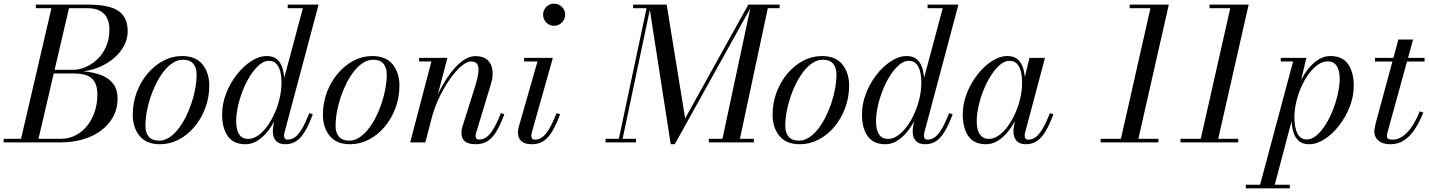

<svg xmlns="http://www.w3.org/2000/svg" viewBox="-65 -775 7776 1045"><path d="M-45 0V-19.5H49.5L215 -730.5H130V-750H410Q531 -750 580.5 -715Q630 -680 630 -605Q630 -565 611.5 -528.8Q593 -492.5 560.2 -463Q527.5 -433.5 483.5 -413.5Q439.5 -393.5 388.5 -386.5Q447.5 -382 489.2 -364.8Q531 -347.5 553 -316.5Q575 -285.5 575 -240Q575 -184 550.8 -139.5Q526.5 -95 484 -63.8Q441.5 -32.5 385.2 -16.2Q329 0 264.5 0ZM144.5 -19.5H264.5Q310 -19.5 347 -38.8Q384 -58 410.2 -91.5Q436.5 -125 450.8 -168.2Q465 -211.5 465 -260Q465 -304.5 449.8 -329.5Q434.5 -354.5 406.8 -364.8Q379 -375 341 -375H208.5L213 -395H335Q363.5 -395 397.2 -408.5Q431 -422 461.2 -449.2Q491.5 -476.5 511 -517.8Q530.5 -559 530.5 -615Q530.5 -649.5 518.2 -675.5Q506 -701.5 479.5 -716Q453 -730.5 410 -730.5H310.5Z M806 10Q730.5 10 694 -36Q657.5 -82 657.5 -149.5Q657.5 -215 679.2 -273Q701 -331 738.8 -375.2Q776.5 -419.5 824.5 -444.8Q872.5 -470 925.5 -470Q1001.5 -470 1037.8 -423.8Q1074 -377.5 1074 -310Q1074 -244.5 1052.2 -186.5Q1030.5 -128.5 993 -84.2Q955.5 -40 907.2 -15Q859 10 806 10ZM801 -9.5Q828.5 -9.5 854 -25.5Q879.5 -41.5 902.2 -69.5Q925 -97.5 943.8 -133.8Q962.5 -170 976.2 -210.5Q990 -251 997.5 -292Q1005 -333 1005 -370Q1005 -407 986.8 -428.5Q968.5 -450 930.5 -450Q903 -450 877.5 -434Q852 -418 829.2 -390Q806.5 -362 787.8 -325.8Q769 -289.5 755.2 -249Q741.5 -208.5 734 -167.5Q726.5 -126.5 726.5 -89.5Q726.5 -52.5 744.8 -31Q763 -9.5 801 -9.5Z M1488 10Q1453 10 1436.5 -9Q1420 -28 1420 -58Q1420 -62 1420.2 -69.5Q1420.5 -77 1422 -85L1436.5 -165.5L1469 -248L1470.5 -308.5L1583.5 -730.5H1501V-750H1669L1483 -52Q1481 -44.5 1481 -36Q1481 -28 1485.5 -21.5Q1490 -15 1501.5 -15Q1523.5 -15 1542.5 -29.8Q1561.5 -44.5 1580 -76.5Q1598.5 -108.5 1618.5 -159.5L1637.5 -153Q1616 -95.5 1594.5 -59.5Q1573 -23.5 1547.2 -6.8Q1521.5 10 1488 10ZM1271 10Q1206 10 1175 -33.8Q1144 -77.5 1144 -152.5Q1144 -210 1165.8 -266.2Q1187.5 -322.5 1223.5 -368.5Q1259.5 -414.5 1302.2 -442.2Q1345 -470 1387.5 -470Q1424 -470 1444.8 -450.5Q1465.5 -431 1474.2 -398Q1483 -365 1483 -325.5Q1483 -291 1475.8 -252.8Q1468.5 -214.5 1455 -177Q1441.5 -139.5 1422.5 -105.8Q1403.5 -72 1379.8 -46Q1356 -20 1328.8 -5Q1301.5 10 1271 10ZM1285.5 -19Q1313.5 -19 1340 -37.8Q1366.5 -56.5 1389.5 -88Q1412.5 -119.5 1430 -159.2Q1447.5 -199 1457.2 -241.5Q1467 -284 1467 -324Q1467 -360.5 1460 -387.2Q1453 -414 1438 -429Q1423 -444 1398.5 -444Q1372.5 -444 1347 -422.5Q1321.5 -401 1298.5 -365.5Q1275.5 -330 1258 -286.5Q1240.5 -243 1230.5 -198.5Q1220.5 -154 1220.5 -115Q1220.5 -67.5 1237 -43.2Q1253.5 -19 1285.5 -19Z M1841 10Q1765.5 10 1729 -36Q1692.5 -82 1692.5 -149.5Q1692.5 -215 1714.2 -273Q1736 -331 1773.8 -375.2Q1811.5 -419.5 1859.5 -444.8Q1907.5 -470 1960.5 -470Q2036.5 -470 2072.8 -423.8Q2109 -377.5 2109 -310Q2109 -244.5 2087.2 -186.5Q2065.5 -128.5 2028 -84.2Q1990.5 -40 1942.2 -15Q1894 10 1841 10ZM1836 -9.5Q1863.5 -9.5 1889 -25.5Q1914.5 -41.5 1937.2 -69.5Q1960 -97.5 1978.8 -133.8Q1997.5 -170 2011.2 -210.5Q2025 -251 2032.5 -292Q2040 -333 2040 -370Q2040 -407 2021.8 -428.5Q2003.5 -450 1965.5 -450Q1938 -450 1912.5 -434Q1887 -418 1864.2 -390Q1841.5 -362 1822.8 -325.8Q1804 -289.5 1790.2 -249Q1776.5 -208.5 1769 -167.5Q1761.5 -126.5 1761.5 -89.5Q1761.5 -52.5 1779.8 -31Q1798 -9.5 1836 -9.5Z M2524.5 10Q2485.5 10 2466 -5Q2446.5 -20 2446.5 -52Q2446.5 -62.5 2448.5 -72.8Q2450.5 -83 2453 -89.5L2522 -308Q2534 -346.5 2538.2 -376.5Q2542.5 -406.5 2533.8 -423.5Q2525 -440.5 2499 -440.5Q2475.5 -440.5 2445 -414.5Q2414.5 -388.5 2383.5 -344.5Q2352.5 -300.5 2326.2 -245.5Q2300 -190.5 2284.5 -133H2270.5Q2281.5 -174.5 2300.2 -220.8Q2319 -267 2344 -311Q2369 -355 2398.2 -391Q2427.5 -427 2459 -448.2Q2490.5 -469.5 2522 -469.5Q2565.5 -469.5 2588.2 -448.8Q2611 -428 2615.2 -393.8Q2619.5 -359.5 2607.5 -319.5L2526.5 -52.5Q2525 -48 2524.2 -43.2Q2523.5 -38.5 2523.5 -34.5Q2523.5 -27 2527.8 -21.2Q2532 -15.5 2542.5 -15.5Q2577.5 -15.5 2604.2 -49.2Q2631 -83 2661.5 -159.5L2680 -153Q2658.5 -95.5 2636.8 -59.5Q2615 -23.5 2588.2 -6.8Q2561.5 10 2524.5 10ZM2167.5 0 2283 -440.5H2216.5V-460H2370L2250 0Z M2829.5 10Q2790.5 10 2772.2 -7.2Q2754 -24.5 2754 -53Q2754 -60.5 2755.2 -68.8Q2756.5 -77 2758.5 -85L2860.5 -440.5H2787.5V-460H2944L2829 -52Q2828 -48 2827.5 -43.8Q2827 -39.5 2827 -36Q2827 -27.5 2831.2 -21.2Q2835.5 -15 2847 -15Q2869.5 -15 2888.5 -29.8Q2907.5 -44.5 2925.8 -76.5Q2944 -108.5 2964.5 -159.5L2983.5 -153Q2962 -95.5 2940.2 -59.5Q2918.5 -23.5 2892.2 -6.8Q2866 10 2829.5 10ZM2950.5 -634.5Q2934 -634.5 2920.5 -642.8Q2907 -651 2899 -664.8Q2891 -678.5 2891 -695Q2891 -711.5 2899 -725.2Q2907 -739 2920.5 -747Q2934 -755 2950.5 -755Q2967 -755 2980.8 -747Q2994.5 -739 3002.8 -725.2Q3011 -711.5 3011 -695Q3011 -678.5 3002.8 -664.8Q2994.5 -651 2980.8 -642.8Q2967 -634.5 2950.5 -634.5Z M3585.5 10 3467.5 -750H3563.5L3664 -130.5L4008 -750H4030L3607.5 10ZM3231 0V-19.5H3396.5V0ZM3299 0 3454 -730.5H3381V-750H3478L3319.5 0ZM3793 0V-19.5H4038V0ZM3863 0 4023 -750H4178V-730.5H4114L3958 0Z M4288.5 10Q4213 10 4176.5 -36Q4140 -82 4140 -149.5Q4140 -215 4161.8 -273Q4183.5 -331 4221.2 -375.2Q4259 -419.5 4307 -444.8Q4355 -470 4408 -470Q4484 -470 4520.2 -423.8Q4556.5 -377.5 4556.5 -310Q4556.5 -244.5 4534.8 -186.5Q4513 -128.5 4475.5 -84.2Q4438 -40 4389.8 -15Q4341.5 10 4288.5 10ZM4283.5 -9.5Q4311 -9.5 4336.5 -25.5Q4362 -41.5 4384.8 -69.5Q4407.5 -97.5 4426.2 -133.8Q4445 -170 4458.8 -210.5Q4472.5 -251 4480 -292Q4487.5 -333 4487.5 -370Q4487.5 -407 4469.2 -428.5Q4451 -450 4413 -450Q4385.5 -450 4360 -434Q4334.5 -418 4311.8 -390Q4289 -362 4270.2 -325.8Q4251.5 -289.5 4237.8 -249Q4224 -208.5 4216.5 -167.5Q4209 -126.5 4209 -89.5Q4209 -52.5 4227.2 -31Q4245.5 -9.5 4283.5 -9.5Z M4970.5 10Q4935.5 10 4919 -9Q4902.5 -28 4902.5 -58Q4902.5 -62 4902.8 -69.5Q4903 -77 4904.5 -85L4919 -165.5L4951.5 -248L4953 -308.5L5066 -730.5H4983.5V-750H5151.5L4965.5 -52Q4963.5 -44.5 4963.5 -36Q4963.5 -28 4968 -21.5Q4972.5 -15 4984 -15Q5006 -15 5025 -29.8Q5044 -44.5 5062.5 -76.5Q5081 -108.5 5101 -159.5L5120 -153Q5098.5 -95.5 5077 -59.5Q5055.5 -23.5 5029.8 -6.8Q5004 10 4970.5 10ZM4753.5 10Q4688.5 10 4657.5 -33.8Q4626.5 -77.5 4626.5 -152.5Q4626.5 -210 4648.2 -266.2Q4670 -322.5 4706 -368.5Q4742 -414.5 4784.8 -442.2Q4827.5 -470 4870 -470Q4906.5 -470 4927.2 -450.5Q4948 -431 4956.8 -398Q4965.5 -365 4965.5 -325.5Q4965.5 -291 4958.2 -252.8Q4951 -214.5 4937.5 -177Q4924 -139.5 4905 -105.8Q4886 -72 4862.2 -46Q4838.5 -20 4811.2 -5Q4784 10 4753.5 10ZM4768 -19Q4796 -19 4822.5 -37.8Q4849 -56.5 4872 -88Q4895 -119.5 4912.5 -159.2Q4930 -199 4939.8 -241.5Q4949.5 -284 4949.5 -324Q4949.5 -360.5 4942.5 -387.2Q4935.5 -414 4920.5 -429Q4905.5 -444 4881 -444Q4855 -444 4829.5 -422.5Q4804 -401 4781 -365.5Q4758 -330 4740.5 -286.5Q4723 -243 4713 -198.5Q4703 -154 4703 -115Q4703 -67.5 4719.5 -43.2Q4736 -19 4768 -19Z M5301.5 10Q5236.5 10 5205.8 -33.8Q5175 -77.5 5175 -152.5Q5175 -210 5196.8 -266.2Q5218.5 -322.5 5254.5 -368.5Q5290.5 -414.5 5333.2 -442.2Q5376 -470 5418.5 -470Q5455.5 -470 5476.2 -450Q5497 -430 5505.5 -397Q5514 -364 5514 -325.5Q5514 -291 5506.8 -252.8Q5499.5 -214.5 5485.8 -177Q5472 -139.5 5453 -105.8Q5434 -72 5410.2 -46Q5386.5 -20 5359.2 -5Q5332 10 5301.5 10ZM5316.5 -19Q5344.5 -19 5371 -37.8Q5397.5 -56.5 5420.5 -88.2Q5443.5 -120 5461 -159.5Q5478.5 -199 5488.2 -241.5Q5498 -284 5498 -324Q5498 -360.5 5491 -387.2Q5484 -414 5469 -429Q5454 -444 5429.5 -444Q5403.5 -444 5378 -422.5Q5352.5 -401 5329.5 -365.5Q5306.5 -330 5289 -286.8Q5271.5 -243.5 5261.2 -198.8Q5251 -154 5251 -115Q5251 -67.5 5268.5 -43.2Q5286 -19 5316.5 -19ZM5519 10Q5484 10 5467.5 -9Q5451 -28 5451 -58Q5451 -66.5 5451.5 -73.2Q5452 -80 5453 -85L5467.5 -165.5L5493 -243L5507.5 -334L5538 -460H5622.5L5514 -52Q5512 -44 5512 -36Q5512 -27 5516.5 -21Q5521 -15 5532.5 -15Q5554.5 -15 5573.5 -30Q5592.5 -45 5611 -76.8Q5629.5 -108.5 5649.5 -159.5L5668.5 -153Q5647 -95.5 5625.2 -59.5Q5603.5 -23.5 5578 -6.8Q5552.5 10 5519 10Z M6031.5 0 6196.5 -730.5H6083.5V-750H6296.5L6126.5 0ZM5925.5 0V-19.5H6240V0Z M6466 0 6631 -730.5H6518V-750H6731L6561 0ZM6360 0V-19.5H6674.5V0Z M6788 250 6973 -440.5H6906V-460H7045L7005.5 -291.5L6983 -213L6977 -162L6868 250ZM6715.5 250V230.5H6955V250ZM7048 -16Q7074 -16 7099.8 -37.5Q7125.5 -59 7148.2 -94.5Q7171 -130 7188.5 -173.8Q7206 -217.5 7216.2 -262.8Q7226.5 -308 7226.5 -347.5Q7226.5 -391.5 7210.2 -416.2Q7194 -441 7161.5 -441Q7133.5 -441 7107 -422.2Q7080.5 -403.5 7057.5 -372Q7034.5 -340.5 7017 -300.8Q6999.5 -261 6989.8 -218.5Q6980 -176 6980 -136Q6980 -81.5 6996.2 -48.8Q7012.5 -16 7048 -16ZM7059.5 10Q7022.5 10 7001.8 -10Q6981 -30 6972.5 -63Q6964 -96 6964 -134.5Q6964 -169 6971.2 -207.2Q6978.5 -245.5 6992 -283Q7005.5 -320.5 7024.5 -354.2Q7043.5 -388 7067.2 -414Q7091 -440 7118.2 -455Q7145.5 -470 7176 -470Q7241 -470 7272 -426.2Q7303 -382.5 7303 -307.5Q7303 -250 7281 -193.8Q7259 -137.5 7223.2 -91.5Q7187.5 -45.5 7144.5 -17.8Q7101.5 10 7059.5 10Z M7503.5 10Q7472.5 10 7453 0.2Q7433.5 -9.5 7424.2 -25.2Q7415 -41 7415 -58Q7415 -66 7417.5 -80.5Q7420 -95 7424 -110L7546 -560H7626L7488 -59Q7486.5 -53.5 7485 -47Q7483.5 -40.5 7483.5 -33.5Q7483.5 -15 7514.5 -15Q7535.5 -15 7555.5 -25Q7575.5 -35 7594.2 -54.5Q7613 -74 7630 -102.8Q7647 -131.5 7662.5 -169L7681.5 -163Q7660 -108 7633.8 -69.2Q7607.5 -30.5 7575.2 -10.2Q7543 10 7503.5 10ZM7418.5 -440V-460H7688.5V-440Z"/></svg>

Font: Bodoni Moda 11pt
Style: Italic
Weight: 400
Italic angle: -13°
Version: Version 2.004